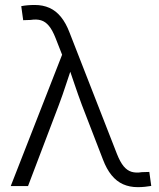

<svg xmlns="http://www.w3.org/2000/svg" viewBox="-20 -752 644 776"><path d="M23.4 0 231 -530.8 204.6 -598.1Q191.9 -630.4 177.7 -647.5Q163.6 -664.6 145.8 -669.9Q127.9 -675.3 103.5 -671.4L73.7 -670.4L65.9 -727.1Q77.6 -729.5 91.6 -730.7Q105.5 -731.9 120.6 -731.9Q153.3 -731.9 179.7 -720.2Q206.1 -708.5 226.3 -683.6Q246.6 -658.7 261.2 -620.1L452.6 -129.9Q465.3 -97.7 479.5 -80.3Q493.7 -63 511.7 -57.6Q529.8 -52.2 553.2 -56.2L583.5 -57.1L591.3 -0.5Q579.6 1.5 565.9 2.9Q552.2 4.4 536.6 4.4Q503.9 4.4 477.5 -7.3Q451.2 -19 430.9 -43.9Q410.6 -68.8 396 -107.4L311 -327.6Q295.4 -369.6 281.7 -410.2Q268.1 -450.7 253.9 -491.7H273.9Q260.3 -451.7 246.8 -410.4Q233.4 -369.1 217.8 -327.6L93.3 0Z"/></svg>

Font: Inter 24pt Light
Style: Regular
Weight: 300
Designer: Rasmus Andersson
Foundry: rsms
Version: Version 4.001;git-66647c0bb